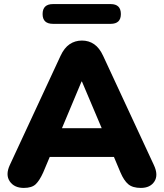

<svg xmlns="http://www.w3.org/2000/svg" viewBox="-20 -913 803 942"><path d="M240 -796Q189 -796 189 -844Q189 -893 240 -893H523Q573 -893 573 -844Q573 -796 523 -796ZM97 9Q50 9 28 -23Q6 -55 28 -103L277 -639Q295 -678 321.5 -696Q348 -714 382 -714Q416 -714 442 -696Q468 -678 486 -639L735 -103Q758 -54 737.5 -22.5Q717 9 671 9Q631 9 609.5 -9Q588 -27 571 -67L539 -143H224L192 -67Q174 -27 155 -9Q136 9 97 9ZM380 -513 284 -284H479L382 -513Z"/></svg>

Font: Chiron GoRound TC H
Style: Regular
Weight: 900
Designer: Ryoko NISHIZUKA 西塚涼子 (kana, bopomofo & ideographs); Paul D. Hunt (Latin, Greek & Cyrillic); Sandoll Communications 산돌커뮤니
Foundry: Adobe
Version: Version 1.000;hotconv 1.1.1;makeotfexe 2.6.0